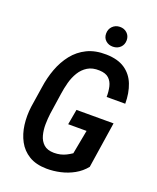

<svg xmlns="http://www.w3.org/2000/svg" viewBox="-163 -992 897 1098"><g transform="rotate(20 285.0 -443.0)"><path d="M527.8 -364.7 484.9 -84.5Q457.5 -50.8 419.7 -29.8Q381.8 -8.8 339.4 0.7Q296.9 10.3 254.9 9.8Q190.4 8.8 147.9 -17.1Q105.5 -43 82.3 -86.2Q59.1 -129.4 52.2 -182.9Q45.4 -236.3 52.7 -292.5L72.3 -418.9Q80.6 -478.5 100.8 -533.2Q121.1 -587.9 155 -630.9Q189 -673.8 238.5 -698Q288.1 -722.2 355.5 -720.7Q425.8 -719.2 469 -689.9Q512.2 -660.6 532.2 -609.6Q552.2 -558.6 552.2 -493.2H439Q439.5 -526.4 432.9 -555.2Q426.3 -584 407 -602.1Q387.7 -620.1 349.6 -621.6Q306.6 -623.5 277.6 -605.7Q248.5 -587.9 230.2 -557.9Q211.9 -527.8 202.1 -491.5Q192.4 -455.1 187.5 -419.9L168.5 -292Q164.6 -261.7 164.1 -227.1Q163.6 -192.4 171.9 -161.1Q180.2 -129.9 201.9 -110.1Q223.6 -90.3 264.2 -89.8Q285.2 -89.8 303 -94Q320.8 -98.1 337.2 -106.2Q353.5 -114.3 370.1 -125.5L397.5 -271.5H285.6L302.2 -364.7ZM312 -833Q312 -860.4 329.6 -877.9Q347.2 -895.5 373.5 -896Q399.9 -896.5 417.7 -880.1Q435.5 -863.8 436 -837.4Q436 -810.1 418.5 -793Q400.9 -775.9 374 -775.4Q348.1 -774.9 330.1 -790.8Q312 -806.6 312 -833Z"/></g></svg>

Font: Roboto Condensed Medium
Style: Italic
Weight: 500
Italic angle: -12°
Designer: Christian Robertson
Foundry: Google
Version: Version 3.0; 2020